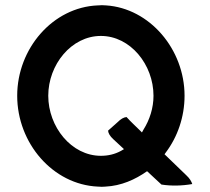

<svg xmlns="http://www.w3.org/2000/svg" viewBox="-20 -725 819 748"><path d="M47 -352C47 -167 186 -6 361 2H362C371 3 382 3 391 2C452 -1 506 -25 553 -58L609 -6C648 0 689 -1 729 -8C726 -18 719 -30 706 -42L621 -124L626 -131C672 -192 699 -270 699 -352C699 -533 563 -693 393 -704C382 -705 372 -705 362 -704H361C186 -697 47 -536 47 -352ZM168 -352C168 -473 258 -585 373 -585C488 -585 578 -473 578 -352C578 -304 563 -258 539 -220L533 -209L524 -218C507 -235 490 -250 473 -269C462 -268 451 -262 437 -248L401 -216C402 -206 408 -195 421 -183L463 -144L451 -137C427 -124 401 -118 373 -118C258 -118 168 -231 168 -352Z"/></svg>

Font: Bluebird
Style: Li
Weight: 300
Designer: Jasper
Foundry: Cannot Into Space Fonts
Version: Version 0.98